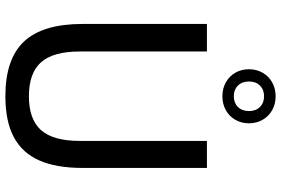

<svg xmlns="http://www.w3.org/2000/svg" viewBox="-186 -850 1045 714"><g transform="rotate(90 337.0 -493.5)"><path d="M69.5 -278V-740H172V-267Q172 -168.5 212 -123.2Q252 -78 338.5 -78Q424.5 -78 464.5 -123.2Q504.5 -168.5 504.5 -267V-740H605V-278Q605 -179 576.8 -115.8Q548.5 -52.5 489.8 -21.5Q431 9.5 338.5 9.5Q199.5 9.5 134.5 -60.2Q69.5 -130 69.5 -278ZM238 -896.5Q238 -924.5 251 -947.2Q264 -970 287 -982.8Q310 -995.5 338.5 -995.5Q367 -995.5 390 -982.8Q413 -970 426 -947.2Q439 -924.5 439 -896.5Q439 -868 426 -845.5Q413 -823 390 -810.2Q367 -797.5 338.5 -797.5Q310 -797.5 287 -810.2Q264 -823 251 -845.5Q238 -868 238 -896.5ZM393.5 -896.5Q393.5 -922 378.2 -937.2Q363 -952.5 338.5 -952.5Q314 -952.5 298.8 -937.2Q283.5 -922 283.5 -896.5Q283.5 -870.5 298.8 -855.2Q314 -840 338.5 -840Q363 -840 378.2 -855.2Q393.5 -870.5 393.5 -896.5Z"/></g></svg>

Font: Encode Sans Semi Condensed Medium
Style: Regular
Weight: 500
Width: 4
Designer: Multiple Designers
Foundry: Impallari Type
Version: Version 2.000